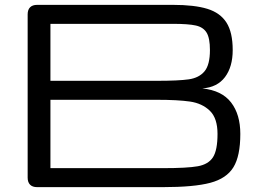

<svg xmlns="http://www.w3.org/2000/svg" viewBox="-20 -770 1071 790"><path d="M132.8 -750H691.4Q780.3 -750 833.3 -733.6Q886.2 -717.3 911.9 -677Q937.5 -636.7 937.5 -564Q937.5 -495.1 905.8 -452.9Q874 -410.6 812.5 -406.2Q892.6 -397.9 930.7 -348.6Q968.8 -299.3 968.8 -218.8Q968.8 -127.9 940.4 -81.8Q912.1 -35.6 845.2 -17.8Q778.3 0 649.9 0H132.8Q113.8 0 103.8 -10Q93.8 -20 93.8 -39.1V-710.9Q93.8 -730 103.8 -740Q113.8 -750 132.8 -750ZM843.8 -564Q843.8 -613.3 830.1 -635.7Q816.4 -658.2 785.9 -665Q755.4 -671.9 691.4 -671.9H187.5V-437.5H624.5Q715.3 -437.5 757.1 -443.6Q798.8 -449.7 821.3 -476.3Q843.8 -502.9 843.8 -564ZM875 -218.8Q875 -283.7 843.5 -314.2Q812 -344.7 762 -352.1Q711.9 -359.4 624.5 -359.4H187.5V-78.1H649.9Q750 -78.1 793.7 -85.9Q837.4 -93.8 856.2 -122.8Q875 -151.9 875 -218.8Z"/></svg>

Font: Gyrochrome
Style: Regular
Weight: 400
Designer: David Moles
Foundry: David Moles
Version: Version 1.005;Glyphs 3.2.3 (3260)